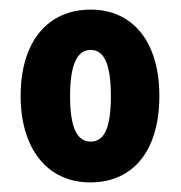

<svg xmlns="http://www.w3.org/2000/svg" viewBox="-20 -808 377 400"><path d="M312 -608C312 -723 255 -788 169 -788C79 -788 23 -721 23 -608C23 -499 78 -428 168 -428C259 -428 312 -496 312 -608ZM126 -608C126 -672 140 -704 169 -704C198 -704 211 -672 211 -608C211 -543 198 -513 169 -513C140 -513 126 -543 126 -608Z"/></svg>

Font: Noto Sans Malayalam UI ExtraCondensed ExtraBold
Style: Regular
Weight: 800
Width: 2
Designer: Jelle Bosma - Monotype Design Team
Foundry: Monotype Imaging Inc.
Version: Version 2.104